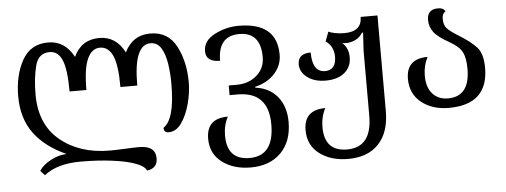

<svg xmlns="http://www.w3.org/2000/svg" viewBox="-51 -684 2813 1068"><g transform="rotate(-5 1355.5 -150.5)"><path d="M733 212Q792 204 792 149Q792 78 701 78Q673 78 620 80.5Q567 83 537 83Q369 83 260.5 -6.5Q152 -96 152 -263Q152 -353 169.5 -422.5Q187 -492 250 -492Q297 -492 319.5 -440Q342 -388 342 -264H436Q436 -384 461 -438Q486 -492 531 -492Q578 -492 602 -440Q626 -388 626 -264H720Q720 -383 744 -437.5Q768 -492 813 -492Q852 -492 873 -457Q894 -422 902 -368Q910 -314 910 -257Q910 -60 845 -17Q845 10 872 10Q914 10 944 -33Q974 -76 990.5 -138Q1007 -200 1007 -257Q1007 -373 961.5 -459.5Q916 -546 817 -546Q718 -546 673 -453Q626 -546 532 -546Q432 -546 389 -453Q340 -546 247 -546Q148 -546 101.5 -462.5Q55 -379 55 -262Q55 -139 116 -55.5Q177 28 295 81Q251 82 206 106Q161 130 141 162L165 188Q238 130 369 130Q464 130 546 140.5Q628 151 677 170Q724 188 733 212Z M1310 245Q1416 245 1478.5 182.5Q1541 120 1541 11Q1541 -75 1496.5 -130Q1452 -185 1373 -195V-200Q1442 -216 1483 -261.5Q1524 -307 1524 -366Q1524 -546 1310 -546Q1240 -546 1176 -513Q1112 -480 1112 -421Q1112 -361 1191 -361Q1191 -500 1310 -500Q1429 -500 1429 -361Q1429 -299 1384 -259.5Q1339 -220 1272 -220H1227V-166H1272Q1444 -166 1444 16Q1444 192 1308 192Q1182 192 1182 56Q1182 -2 1207 -48Q1087 -48 1087 65Q1087 150 1151 197.5Q1215 245 1310 245Z M1854 245Q1964 245 2024.5 180.5Q2085 116 2085 -2V-536H1991Q1991 -454 1893 -454Q1865 -454 1841 -459Q1817 -464 1805 -470L1785 -417Q1808 -402 1819 -378.5Q1830 -355 1830 -330Q1830 -253 1768 -253Q1697 -253 1697 -363Q1625 -363 1625 -303Q1625 -260 1664.5 -230Q1704 -200 1767 -200Q1834 -200 1872.5 -232Q1911 -264 1911 -318Q1911 -369 1876 -401Q1886 -398 1898 -398Q1924 -398 1949.5 -410Q1975 -422 1991 -448H1997Q1991 -362 1991 -348V16Q1991 192 1852 192Q1726 192 1726 56Q1726 -1 1751 -48Q1631 -48 1631 65Q1631 150 1694.5 197.5Q1758 245 1854 245Z M2436 11Q2656 11 2656 -194Q2656 -272 2623.5 -308.5Q2591 -345 2517 -390Q2477 -415 2461 -433Q2445 -451 2445 -486Q2445 -515 2464 -526Q2454 -546 2424 -546Q2363 -546 2363 -486Q2363 -448 2385.5 -418Q2408 -388 2471 -353Q2523 -324 2540.5 -291Q2558 -258 2558 -197Q2558 -42 2436 -42Q2382 -42 2350 -78Q2318 -114 2318 -178Q2318 -235 2343 -282Q2223 -282 2223 -169Q2223 -86 2283.5 -37.5Q2344 11 2436 11Z"/></g></svg>

Font: Noto Serif Georgian
Style: Regular
Weight: 400
Designer: Monotype Design Team
Foundry: Monotype Imaging Inc.
Version: Version 1.901